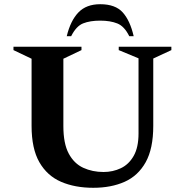

<svg xmlns="http://www.w3.org/2000/svg" viewBox="-20 -882 878 912"><path d="M423 10Q336 10 270 -18.5Q204 -47 167 -111.5Q130 -176 130 -284V-603L44 -644V-660H367V-644L281 -603V-283Q281 -200 306.5 -152.5Q332 -105 375.5 -85Q419 -65 472 -65Q516 -65 554 -83Q592 -101 615 -141.5Q638 -182 638 -248V-605L544 -644V-660H794V-644L708 -604V-284Q708 -176 672 -111.5Q636 -47 572 -18.5Q508 10 423 10ZM297 -710Q315 -784 352.5 -823Q390 -862 456 -862Q528 -862 563 -823Q598 -784 615 -710H594Q571 -757 537.5 -770.5Q504 -784 456 -784Q408 -784 375 -771Q342 -758 318 -710Z"/></svg>

Font: Spectral
Style: Bold
Weight: 700
Designer: Jean-Baptiste Levee
Foundry: Production Type
Version: Version 2.001